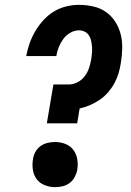

<svg xmlns="http://www.w3.org/2000/svg" viewBox="-20 -763 540 791"><path d="M173 -255 200 -415H263Q281 -415 299 -424Q317 -433 329 -449Q341 -465 347 -483.5Q353 -502 356 -520Q358 -532 359 -545Q360 -558 359 -570.5Q358 -583 355.5 -595Q353 -607 346.5 -617Q340 -627 329 -632.5Q318 -638 305 -638Q287 -638 269.5 -628Q252 -618 240.5 -602Q229 -586 222 -568.5Q215 -551 212 -532H88Q93 -559 102 -584.5Q111 -610 125 -634Q139 -658 158.5 -679.5Q178 -701 202 -715.5Q226 -730 252.5 -736.5Q279 -743 305 -743Q335 -743 364 -736.5Q393 -730 416 -714Q439 -698 454.5 -674Q470 -650 477 -622.5Q484 -595 483.5 -564.5Q483 -534 478 -505Q475 -483 468.5 -461.5Q462 -440 451.5 -420.5Q441 -401 425.5 -383Q410 -365 391 -352Q372 -339 351 -330Q330 -321 308 -316L298 -255ZM207 8Q185 8 164.5 0Q144 -8 131.5 -24.5Q119 -41 115.5 -63Q112 -85 116 -108Q118 -123 126 -137.5Q134 -152 147.5 -161.5Q161 -171 176.5 -174.5Q192 -178 207 -178Q229 -178 249.5 -170Q270 -162 282.5 -145Q295 -128 298.5 -106Q302 -84 298 -62Q295 -47 287 -32.5Q279 -18 266 -8.5Q253 1 237.5 4.5Q222 8 207 8Z"/></svg>

Font: iosevka_custom_sans_ss08 XBd
Style: Italic
Weight: 800
Italic angle: -10°
Designer: Belleve Invis
Foundry: Belleve Invis
Version: Version 10.3.0; ttfautohint (v1.8.3)